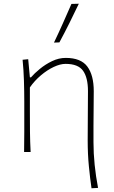

<svg xmlns="http://www.w3.org/2000/svg" viewBox="-20 -814 612 1028"><path d="M470 194Q462.5 143.5 456 77.5Q449.5 11.5 449.5 -62Q449.5 -128 450.2 -194Q451 -260 451 -326Q451 -398 424.8 -435Q398.5 -472 331 -472Q302.5 -472 267.5 -455.5Q232.5 -439 198.8 -410.5Q165 -382 140 -346V-221Q140 -160.5 140.5 -108.5Q141 -56.5 144 0H109Q110 -56.5 110 -108.5Q110 -160.5 110 -221V-271Q110 -324.5 108.2 -381.5Q106.5 -438.5 101 -494L131 -497L140 -400H146Q164 -421 193.5 -445.2Q223 -469.5 259 -486.8Q295 -504 332 -504Q413 -504 447.5 -457.8Q482 -411.5 482 -326Q482 -268.5 481.2 -221.2Q480.5 -174 480.5 -139.5V-53Q480.5 7.5 486.8 68.5Q493 129.5 505 192ZM269 -586Q294 -638 317 -689.8Q340 -741.5 362.5 -793L402 -794Q377 -741.5 351.5 -690.2Q326 -639 298 -587Z"/></svg>

Font: Commissioner Flair Thin
Style: Regular
Weight: 100
Designer: Kostas Bartsokas
Foundry: Kostas Bartsokas
Version: Version 1.000; ttfautohint (v1.8.3)